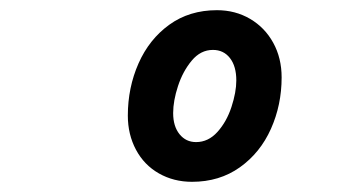

<svg xmlns="http://www.w3.org/2000/svg" viewBox="-20 -731 690 377"><path d="M231 -504Q231 -559 252 -606.5Q273 -654 312.5 -682.5Q352 -711 406 -711Q442 -711 471 -694Q500 -677 516.5 -647Q533 -617 533 -579Q533 -525 512 -478Q491 -431 451 -402.5Q411 -374 357 -374Q321 -374 292 -390.5Q263 -407 247 -437Q231 -467 231 -504ZM365 -452Q389 -452 407 -472Q425 -492 434.5 -521Q444 -550 444 -573Q444 -601 431.5 -617Q419 -633 398 -633Q374 -633 356.5 -612Q339 -591 329.5 -562Q320 -533 320 -509Q320 -483 332.5 -467.5Q345 -452 365 -452Z"/></svg>

Font: Azeret Mono Medium
Style: Italic
Weight: 500
Italic angle: -12°
Designer: Martin Vácha
Foundry: Displaay
Version: Version 1.000; Glyphs 3.0.3, build 3074